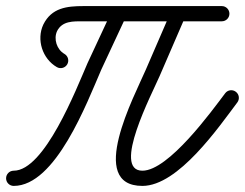

<svg xmlns="http://www.w3.org/2000/svg" viewBox="-45 -586 805 631"><path d="M176 -374.6C182.9 -386.6 178.8 -401.9 166.8 -408.8C141.7 -423.1 130.4 -457.8 142.7 -484.1C142.7 -484.1 142.6 -483.9 142.5 -483.8C142.4 -483.6 142.4 -483.5 142.4 -483.5C159.5 -517.7 195.4 -516 229 -516C380.7 -516 532.3 -516 684 -516C697.8 -516 709 -527.1 709 -541C709 -554.8 697.8 -566 684 -566C684 -566 684 -566 684 -566C532.3 -566 380.7 -566 229 -566C174.4 -566 124.7 -560.1 97.6 -505.8C97.6 -505.8 97.6 -505.7 97.5 -505.5C97.4 -505.4 97.3 -505.2 97.3 -505.2C74.1 -455.5 94.4 -392.7 141.9 -365.4C153.9 -358.5 169.1 -362.7 176 -374.6ZM323.3 -551.5C323.3 -551.5 323.3 -551.5 323.3 -551.5C296.5 -493.9 269.6 -436.2 242.7 -378.6C242.7 -378.6 242.6 -378.4 242.5 -378.3C242.5 -378.1 242.4 -377.9 242.4 -377.9C205.2 -292.1 101.3 -25 0 -25C-13.8 -25 -25 -13.8 -25 0C-25 13.8 -13.8 25 0 25C137.9 25 240.6 -248.2 288.3 -358.1C288.3 -358.1 288.2 -357.9 288.1 -357.7C288.1 -357.6 288 -357.4 288 -357.4C314.9 -415.1 341.8 -472.7 368.7 -530.4C374.5 -542.9 369.1 -557.8 356.6 -563.6C344.1 -569.4 329.2 -564 323.3 -551.5ZM550.9 -563.9C538.3 -569.4 523.5 -563.6 518.1 -550.9C489.9 -485.9 461.8 -420.9 433.7 -355.9C397 -271 239.4 25 423 25C541 25 674.1 -168.6 735 -249.4C743.3 -260.5 741.1 -276.1 730 -284.4C719 -292.8 703.3 -290.6 695 -279.5C695 -279.5 695 -279.5 695 -279.5C650.9 -221 509.2 -25 423 -25C322 -25 454.5 -278 479.6 -336.1C507.7 -401.1 535.8 -466 563.9 -531C569.4 -543.7 563.6 -558.4 550.9 -563.9Z"/></svg>

Font: FRB American Cursive Guidelines Semibold
Style: Italic
Weight: 600
Italic angle: -25°
Version: Version 2.0;Modular Font Editor K font №1